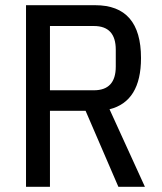

<svg xmlns="http://www.w3.org/2000/svg" viewBox="-20 -718 624 738"><path d="M172 0H80V-698H346Q522 -698 522 -495Q522 -328 401 -298L537 0H435L309 -292H172ZM341 -371Q425 -371 425 -462V-527Q425 -618 341 -618H172V-371Z"/></svg>

Font: IBM Plex Sans Condensed Text
Style: Regular
Weight: 450
Width: 3
Designer: Mike Abbink, Paul van der Laan, Pieter van Rosmalen
Foundry: Bold Monday
Version: Version 1.1